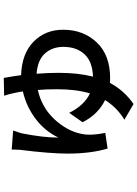

<svg xmlns="http://www.w3.org/2000/svg" viewBox="128 -790 743 1040"><g transform="rotate(-90 500.0 -269.5)"><path d="M605.5 -137.7Q686.5 -140.6 726.6 -183.6Q766.6 -226.6 766.6 -297.9Q766.6 -358.4 731 -397.9Q695.3 -437.5 621.1 -443.4Q626 -379.9 626 -323.2Q626 -218.8 605.5 -137.7ZM502 -619.1 598.6 -621.1Q610.4 -552.7 613.3 -527.3Q729.5 -523.4 794.4 -460Q859.4 -396.5 859.4 -299.8Q859.4 -190.4 791 -117.7Q722.7 -44.9 595.7 -44.9Q579.1 -44.9 571.3 -45.9Q530.3 31.2 457 82L372.1 32.2Q437.5 -6.8 478.5 -72.3Q400.4 -110.4 358.4 -194.3L409.2 -266.6Q450.2 -184.6 514.6 -154.3Q537.1 -228.5 537.1 -331.1Q537.1 -393.6 533.2 -436.5Q439.5 -416 375 -347.2Q310.5 -278.3 294.9 -198.2Q290 -173.8 291 -154.3Q291 -120.1 300.8 -71.3L215.8 -58.6Q188.5 -150.4 188.5 -275.4Q188.5 -370.1 209 -534.2Q210.9 -566.4 210 -578.1L313.5 -570.3L298.8 -526.4Q274.4 -402.3 275.4 -325.2Q311.5 -400.4 378.9 -450.2Q446.3 -500 525.4 -517.6Q522.5 -538.1 515.6 -569.3Q509.8 -595.7 502 -619.1Z"/></g></svg>

Font: GenEi Gothic M SemiBold
Style: Regular
Weight: 500
Designer: o_tamon (Modified); [Source Han Sans]
Ryoko NISHIZUKA  (kana & ideographs); Paul D. Hunt (Latin, Greek & Cyrillic); Wenl
Version: Version 1.1a;Original Version 1.004